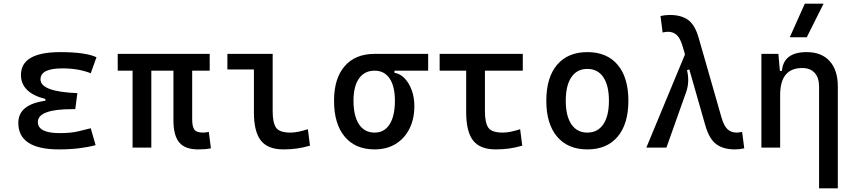

<svg xmlns="http://www.w3.org/2000/svg" viewBox="-20 -815 4728 1060"><path d="M305.7 9.8Q81.1 9.8 81.1 -136.7Q81.1 -238.3 230.5 -258.8V-268.6Q95.7 -302.7 95.7 -401.4Q95.7 -527.3 313.5 -527.3Q451.7 -527.3 512.7 -499L481 -410.6Q413.6 -437.5 324.2 -437.5Q203.6 -437.5 203.6 -377Q203.6 -308.6 407.2 -300.8L395.5 -212.4H379.9Q189 -212.4 189 -141.6Q189 -80.1 309.6 -80.1Q370.1 -80.1 409.9 -89.4Q449.7 -98.6 481 -106.9L507.8 -13.7Q468.8 -2.9 417.7 3.4Q366.7 9.8 305.7 9.8Z M711.9 0V-424.8H629.9V-517.6H1137.7V-424.8H1041V-156.2Q1041 -117.7 1052.5 -100.3Q1064 -83 1102.5 -83Q1109.4 -83 1116.5 -84Q1123.5 -85 1132.8 -86.9L1144.5 3.9Q1126.5 7.3 1111.3 8.5Q1096.2 9.8 1073.2 9.8Q1001.5 9.8 969.5 -28.6Q937.5 -66.9 937.5 -151.4V-424.8H815.4V0Z M1544.9 9.8Q1458.5 9.8 1420.2 -39.1Q1381.8 -87.9 1381.8 -195.3V-431.6H1235.4V-517.6H1485.4V-200.2Q1485.4 -138.7 1503.7 -110.8Q1522 -83 1584 -83Q1622.1 -83 1679.7 -101.6L1691.4 -10.7Q1653.8 0 1619.1 4.9Q1584.5 9.8 1544.9 9.8Z M2048.3 9.8Q1941.9 9.8 1883.1 -60.5Q1824.2 -130.9 1824.2 -258.8Q1824.2 -382.3 1883.1 -450Q1941.9 -517.6 2048.3 -517.6H2343.8V-424.8H2157.7V-413.1Q2189.5 -408.2 2214.1 -382.3Q2238.8 -356.4 2253.2 -316.7Q2267.6 -276.9 2267.6 -229.5Q2267.6 -157.7 2240.2 -103.8Q2212.9 -49.8 2163.8 -20Q2114.7 9.8 2048.3 9.8ZM2048.3 -83Q2102.1 -83 2131.1 -128.9Q2160.2 -174.8 2160.2 -258.8Q2160.2 -338.4 2131.1 -381.6Q2102.1 -424.8 2048.3 -424.8Q1992.2 -424.8 1961.9 -381.6Q1931.6 -338.4 1931.6 -258.8Q1931.6 -174.8 1961.9 -128.9Q1992.2 -83 2048.3 -83Z M2716.8 9.8Q2630.4 9.8 2592 -39.1Q2553.7 -87.9 2553.7 -195.3V-424.8H2407.2V-517.6H2866.2V-424.8H2657.2V-200.2Q2657.2 -138.7 2675.5 -110.8Q2693.8 -83 2755.9 -83Q2793.9 -83 2851.6 -101.6L2863.3 -10.7Q2825.7 0 2791 4.9Q2756.3 9.8 2716.8 9.8Z M3222.7 9.8Q3115.2 9.8 3055.7 -60.5Q2996.1 -130.9 2996.1 -258.8Q2996.1 -387.2 3055.7 -457.3Q3115.2 -527.3 3222.7 -527.3Q3330.6 -527.3 3389.9 -457.3Q3449.2 -387.2 3449.2 -258.8Q3449.2 -130.9 3389.9 -60.5Q3330.6 9.8 3222.7 9.8ZM3222.7 -83Q3279.8 -83 3310.8 -128.9Q3341.8 -174.8 3341.8 -258.8Q3341.8 -343.3 3310.8 -388.9Q3279.8 -434.6 3222.7 -434.6Q3165.5 -434.6 3134.5 -388.9Q3103.5 -343.3 3103.5 -258.8Q3103.5 -174.8 3134.5 -128.9Q3165.5 -83 3222.7 -83Z M3548.3 0 3761.7 -514.6 3749.5 -556.6Q3736.3 -603 3716.6 -621.3Q3696.8 -639.6 3668.5 -639.6Q3655.3 -639.6 3638.2 -635.7L3626.5 -726.6Q3651.4 -732.4 3678.2 -732.4Q3740.7 -732.4 3778.8 -705.1Q3816.9 -677.7 3837.4 -605.5L3963.4 -166Q3976.6 -119.6 3996.8 -101.3Q4017.1 -83 4046.9 -83Q4060.1 -83 4077.1 -86.9L4088.9 3.9Q4064 9.8 4037.1 9.8Q3973.6 9.8 3934.6 -18.8Q3895.5 -47.4 3874 -122.6L3785.6 -431.6L3772.9 -427.7Q3788.1 -363.8 3768.6 -308.1L3659.2 0Z M4183.6 0V-517.6H4277.3L4285.6 -423.8H4296.9Q4305.7 -527.3 4433.6 -527.3Q4515.6 -527.3 4560.5 -477.5Q4605.5 -427.7 4605.5 -336.9V224.6H4502V-336.9Q4502 -386.2 4477.5 -412.8Q4453.1 -439.5 4409.2 -439.5Q4287.1 -439.5 4287.1 -291V0ZM4340.3 -609.4 4423.3 -794.9H4526.9L4434.1 -609.4Z"/></svg>

Font: Caskaydia Cove
Style: Regular
Weight: 400
Monospace: yes
Designer: Aaron Bell
Foundry: Saja Typeworks
Version: Version 4.300; ttfautohint (v1.8.3)